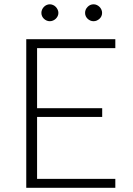

<svg xmlns="http://www.w3.org/2000/svg" viewBox="-20 -894 631 914"><path d="M529 -707.5V-665H156.5V-379H466.5V-337.5H156.5V-42.5H529V0H105V-707.5ZM258 -832.5Q258 -824.5 254.5 -817.2Q251 -810 245.5 -804.8Q240 -799.5 232.5 -796.2Q225 -793 217 -793Q209 -793 201.8 -796.2Q194.5 -799.5 189 -804.8Q183.5 -810 180.2 -817.2Q177 -824.5 177 -832.5Q177 -840.5 180.2 -848Q183.5 -855.5 189 -861.2Q194.5 -867 201.8 -870.2Q209 -873.5 217 -873.5Q225 -873.5 232.5 -870.2Q240 -867 245.5 -861.2Q251 -855.5 254.5 -848Q258 -840.5 258 -832.5ZM466 -832.5Q466 -824.5 462.8 -817.2Q459.5 -810 453.8 -804.8Q448 -799.5 440.8 -796.2Q433.5 -793 425.5 -793Q417 -793 409.8 -796.2Q402.5 -799.5 397 -804.8Q391.5 -810 388.2 -817.2Q385 -824.5 385 -832.5Q385 -849 397 -861.2Q409 -873.5 425.5 -873.5Q433.5 -873.5 440.8 -870.2Q448 -867 453.8 -861.2Q459.5 -855.5 462.8 -848Q466 -840.5 466 -832.5Z"/></svg>

Font: o
Style: Regular
Weight: 300
Designer: Lukasz Dziedzic
Foundry: Lukasz Dziedzic
Version: Version 1.104; Western+Polish opensource; ttfautohint (v1.8.